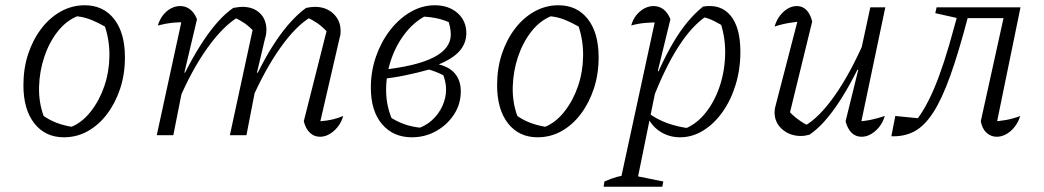

<svg xmlns="http://www.w3.org/2000/svg" viewBox="-20 -514 3971 730"><path d="M223 8Q152 8 110.5 -45Q69 -98 69 -190Q69 -254 87 -308.5Q105 -363 137 -405Q169 -447 211.5 -470.5Q254 -494 302 -494Q373 -494 414 -441.5Q455 -389 455 -296Q455 -232 437 -177.5Q419 -123 387.5 -81Q356 -39 314 -15.5Q272 8 223 8ZM252 -32Q293 -49 325.5 -90.5Q358 -132 376.5 -186Q395 -240 396 -299.5Q397 -359 379 -413Q353 -428 327 -438.5Q301 -449 273 -452Q230 -434 198 -392.5Q166 -351 148 -296.5Q130 -242 128.5 -183.5Q127 -125 146 -73Q169 -57 195.5 -47Q222 -37 252 -32Z M933 -126 922 -154Q948 -215 975 -266.5Q1002 -318 1030.5 -360Q1059 -402 1087.5 -433Q1116 -464 1144 -484Q1154 -486 1162 -487Q1170 -488 1177 -488Q1220 -488 1247.5 -462Q1275 -436 1275 -397Q1275 -391 1274.5 -385Q1274 -379 1272 -373L1198 -53Q1224 -55 1245 -60Q1266 -65 1285 -73Q1278 -49 1264 -31.5Q1250 -14 1232.5 -4Q1215 6 1197 6Q1174 6 1158 -9.5Q1142 -25 1135 -53L1226 -413L1227 -390Q1204 -414 1186.5 -426Q1169 -438 1145 -449L1163 -450Q1106 -417 1046 -332.5Q986 -248 933 -126ZM576 0 676 -460 687 -429Q659 -430 635 -427.5Q611 -425 580 -417Q587 -440 600 -456.5Q613 -473 630 -482Q647 -491 665 -491Q686 -491 702.5 -478.5Q719 -466 729 -441L681 -238L686 -237L639 0ZM854 0 945 -421 950 -390Q927 -414 909.5 -426Q892 -438 868 -449L887 -450Q829 -416 768.5 -331.5Q708 -247 657 -126L645 -154Q671 -215 698.5 -266.5Q726 -318 754 -360Q782 -402 810 -433Q838 -464 867 -484Q880 -486 887.5 -487Q895 -488 901 -488Q943 -488 968 -464Q993 -440 993 -400Q993 -393 992 -385.5Q991 -378 988 -369L957 -238L963 -237L917 0Z M1546 8Q1475 8 1432.5 -42Q1390 -92 1390 -181Q1390 -243 1409.5 -299Q1429 -355 1463 -399Q1497 -443 1541 -468.5Q1585 -494 1633 -494Q1686 -494 1719.5 -464.5Q1753 -435 1753 -388Q1753 -346 1722.5 -315Q1692 -284 1627 -261L1617 -251Q1567 -237 1518 -227Q1469 -217 1429 -214V-248Q1562 -262 1628 -295.5Q1694 -329 1694 -383Q1694 -396 1690.5 -413Q1687 -430 1681 -443L1701 -423Q1675 -436 1649 -442.5Q1623 -449 1588 -451L1609 -459Q1561 -437 1525 -393Q1489 -349 1468.5 -291.5Q1448 -234 1448 -171Q1448 -106 1477 -46L1457 -73Q1484 -54 1515.5 -42.5Q1547 -31 1584 -28L1560 -23Q1596 -33 1622 -56.5Q1648 -80 1662 -111Q1676 -142 1676 -174Q1676 -206 1661 -239L1680 -219Q1664 -230 1639 -240Q1614 -250 1590 -254L1624 -274Q1680 -266 1706 -238.5Q1732 -211 1732 -167Q1732 -118 1706 -78.5Q1680 -39 1638 -15.5Q1596 8 1546 8Z M2024 8Q1953 8 1911.5 -45Q1870 -98 1870 -190Q1870 -254 1888 -308.5Q1906 -363 1938 -405Q1970 -447 2012.5 -470.5Q2055 -494 2103 -494Q2174 -494 2215 -441.5Q2256 -389 2256 -296Q2256 -232 2238 -177.5Q2220 -123 2188.5 -81Q2157 -39 2115 -15.5Q2073 8 2024 8ZM2053 -32Q2094 -49 2126.5 -90.5Q2159 -132 2177.5 -186Q2196 -240 2197 -299.5Q2198 -359 2180 -413Q2154 -428 2128 -438.5Q2102 -449 2074 -452Q2031 -434 1999 -392.5Q1967 -351 1949 -296.5Q1931 -242 1929.5 -183.5Q1928 -125 1947 -73Q1970 -57 1996.5 -47Q2023 -37 2053 -32Z M2566 8Q2525 8 2492 -12.5Q2459 -33 2442 -69V-87Q2505 -37 2609 -25L2577 -22Q2623 -38 2658.5 -80Q2694 -122 2714.5 -180.5Q2735 -239 2737 -304Q2739 -369 2719 -429L2742 -408Q2718 -422 2695 -434Q2672 -446 2644 -451L2668 -454Q2612 -418 2559.5 -336.5Q2507 -255 2457 -124L2440 -137Q2490 -268 2540.5 -353.5Q2591 -439 2653 -489Q2720 -500 2757.5 -455Q2795 -410 2795 -317Q2795 -251 2777 -192Q2759 -133 2727 -88Q2695 -43 2653.5 -17.5Q2612 8 2566 8ZM2275 196 2278 176Q2306 164 2326 158.5Q2346 153 2373 150L2502 176L2498 196ZM2334 196 2476 -460 2486 -429Q2455 -429 2429.5 -426.5Q2404 -424 2380 -417Q2386 -440 2399.5 -456.5Q2413 -473 2430 -482Q2447 -491 2465 -491Q2486 -491 2502.5 -478.5Q2519 -466 2529 -441L2481 -244L2487 -241L2398 196Z M3068 -432 2980 -72 2976 -95Q2995 -74 3016.5 -58.5Q3038 -43 3057 -35H3039Q3095 -67 3154 -151Q3213 -235 3267 -359L3279 -332Q3251 -269 3223.5 -217Q3196 -165 3168.5 -123.5Q3141 -82 3113.5 -51.5Q3086 -21 3058 -2Q3040 3 3025 3Q2983 3 2954 -22.5Q2925 -48 2925 -87Q2925 -100 2929 -113L3019 -460L3044 -434Q3012 -432 2981.5 -427Q2951 -422 2925 -413Q2932 -437 2945.5 -454.5Q2959 -472 2975.5 -481.5Q2992 -491 3010 -491Q3031 -491 3046 -476Q3061 -461 3068 -432ZM3195 -53 3243 -248 3238 -250 3289 -486H3346L3249 -24L3236 -52Q3265 -53 3291 -58.5Q3317 -64 3344 -73Q3337 -49 3323 -31.5Q3309 -14 3291.5 -4Q3274 6 3256 6Q3233 6 3217.5 -9.5Q3202 -25 3195 -53Z M3369 4 3384 -73 3486 -63 3447 -36Q3493 -87 3531 -176Q3569 -265 3609 -415L3626 -477L3643 -440L3536 -464L3541 -486H3860L3819 -445H3659Q3624 -312 3592.5 -224.5Q3561 -137 3528 -86Q3495 -35 3456.5 -14.5Q3418 6 3369 4ZM3765 -23 3751 -52Q3779 -53 3806 -58Q3833 -63 3859 -73Q3852 -50 3838 -32Q3824 -14 3806 -4Q3788 6 3770 6Q3747 6 3730.5 -9.5Q3714 -25 3709 -53L3799 -461L3860 -486Z"/></svg>

Font: Piazzolla 8pt ExtraLight
Style: Italic
Weight: 250
Italic angle: -11.3°
Designer: Juan Pablo del Peral
Foundry: Huerta Tipografica
Version: Version 2.001